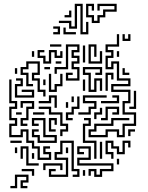

<svg xmlns="http://www.w3.org/2000/svg" viewBox="-20 -926 782 1017"><path d="M449 -199V-241H479V-271H569V-301H665V-289H581V-259H491V-229H461V-211H539V-241H611V-211H629V-271H689V-319H629V-391H659V-439H569V-481H659V-499H599V-589H581V-559H539V-631H569V-649H539V-691H599V-745H611V-679H551V-661H581V-619H551V-571H569V-601H611V-511H671V-469H581V-451H671V-379H641V-331H701V-259H641V-199H599V-229H551V-199ZM671 -709H629V-745H641V-721H659V-745H671ZM245 -679V-691H305V-679ZM329 -499V-541H365V-529H341V-511H389V-559H359V-601H389V-619H359V-661H389V-679H341V-559H281V-535H269V-571H329V-691H401V-649H371V-631H401V-589H371V-571H401V-499ZM449 -589V-691H491V-625H479V-679H461V-601H509V-655H521V-589ZM431 -595H419V-685H431ZM251 -589H209V-619H179V-661H215V-649H191V-631H221V-601H239V-661H281V-631H299V-655H311V-619H269V-649H251ZM161 -625H149V-655H161ZM611 -625H599V-655H611ZM221 -415H209V-439H179V-499H149V-541H179V-589H131V-559H101V-541H131V-481H155V-469H119V-529H89V-571H119V-601H191V-529H161V-511H191V-451H221ZM305 -589H275V-601H305ZM245 -559H215V-571H245ZM491 -439H449V-529H419V-571H521V-529H485V-541H509V-559H431V-541H461V-451H479V-511H521V-445H509V-499H491ZM665 -529H629V-565H641V-541H665ZM71 -535H59V-565H71ZM551 -445H539V-541H581V-505H569V-529H551ZM281 -439H239V-535H251V-451H269V-481H299V-535H311V-469H281ZM59 -409V-481H89V-499H65V-511H101V-469H71V-421H149V-439H95V-451H161V-409ZM179 -79V-139H149V-169H119V-229H101V-199H29V-271H59V-289H29V-361H59V-379H29V-505H41V-391H71V-349H41V-301H71V-259H41V-211H89V-241H131V-181H161V-151H191V-91H239V-109H209V-151H245V-139H221V-121H251V-79ZM221 -475H209V-505H221ZM431 -445H419V-505H431ZM701 -349H665V-361H689V-445H701ZM515 -379V-391H599V-409H575V-421H611V-379ZM395 -319V-331H449V-361H479V-379H419V-421H545V-409H431V-391H491V-349H461V-319ZM281 -355H269V-409H251V-379H185V-391H239V-421H281ZM365 -289H329V-331H359V-361H389V-415H401V-349H371V-319H341V-301H365ZM371 -385H359V-415H371ZM125 -259H89V-301H119V-361H149V-379H101V-355H89V-391H161V-349H131V-289H101V-271H125ZM341 -355H329V-385H341ZM311 -205H299V-241H329V-259H299V-319H239V-349H185V-361H251V-331H311V-271H341V-229H311ZM551 -289H515V-301H539V-361H611V-319H575V-331H599V-349H551ZM491 -295H479V-331H509V-355H521V-319H491ZM95 -319H65V-331H95ZM155 -319V-331H215V-319ZM275 -229H239V-301H281V-265H269V-289H251V-241H275ZM491 -85H479V-169H419V-271H449V-289H425V-301H461V-259H431V-181H491ZM179 -169V-199H149V-241H185V-229H161V-211H191V-181H269V-199H209V-289H161V-271H185V-259H149V-301H221V-211H281V-169ZM671 -205H659V-241H695V-229H671ZM35 -169V-181H95V-169ZM239 11V-31H275V-19H251V-1H329V-79H269V-121H299V-181H371V-31H401V11H365V-1H389V-19H359V-169H311V-109H281V-91H341V11ZM581 -85H569V-109H539V-181H581V-151H611V-121H629V-181H671V-145H659V-169H641V-109H599V-139H569V-169H551V-121H581ZM521 -85H509V-175H521ZM119 -49V-139H101V-85H89V-151H131V-61H185V-49ZM521 11H479V-19H461V5H449V-31H491V-1H509V-31H569V-49H389V-91H449V-139H401V-121H425V-109H389V-151H461V-79H401V-61H581V-19H521ZM71 -115H59V-145H71ZM341 -115H329V-145H341ZM161 -85H149V-115H161ZM611 -55H599V-85H611ZM221 -25H209V-61H311V-25H299V-49H221ZM161 5H149V-19H95V-31H161ZM431 5H419V-25H431ZM71 71H35V59H59V-1H131V41H101V59H125V71H89V29H119V11H71ZM406 -744V-894H388V-774H346V-804H292V-816H358V-786H376V-906H418V-756H436V-810H448V-744ZM466 -804V-834H436V-906H478V-870H466V-894H448V-846H478V-816H496V-846H526V-876H586V-894H508V-870H496V-906H598V-864H538V-834H508V-804ZM322 -834V-846H346V-870H358V-834ZM262 -744V-756H286V-774H262V-786H298V-744ZM316 -744V-780H328V-756H382V-744Z"/></svg>

Font: Rubik Maze
Style: Regular
Weight: 400
Designer: Hubert and Fischer, NaN
Foundry: Hubert and Fischer, NaN
Version: Version 2.200